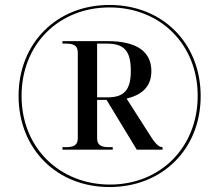

<svg xmlns="http://www.w3.org/2000/svg" viewBox="-20 -745 885 775"><path d="M422 10C636 10 790 -144 790 -357C790 -571 636 -725 422 -725C208 -725 55 -570 55 -358C55 -144 209 10 422 10ZM424 0C223 0 67 -146 67 -358C67 -565 216 -715 422 -715C629 -715 778 -564 778 -358C778 -151 628 0 424 0ZM232 -141H435V-151H421C395 -151 372 -155 372 -187V-342H410L532 -141H636V-151C624 -151 611 -160 592 -189L491 -347C548 -361 591 -391 591 -458C591 -535 534 -579 415 -579H232V-569H245C271 -569 294 -565 294 -533V-187C294 -155 271 -151 245 -151H232ZM414 -352H372V-569H411C481 -569 508 -540 508 -459C508 -383 482 -352 414 -352Z"/></svg>

Font: Noto Serif Display ExtraBold
Style: Regular
Weight: 800
Designer: Monotype Design Team
Foundry: Monotype Imaging Inc.
Version: Version 2.009